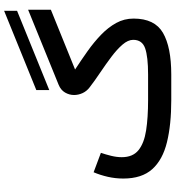

<svg xmlns="http://www.w3.org/2000/svg" viewBox="20 -866 846 926"><g transform="rotate(-90 443.0 -403.0)"><path d="M471.7 -588.4V-650.9L854 -806.2V-743.7ZM546.4 0H422.9Q304.7 0 220 -20.8Q135.3 -41.5 90.1 -91.8Q44.9 -142.1 44.9 -231.4Q44.9 -269.5 53.2 -305.9Q61.5 -342.3 75.2 -374.5L168.9 -339.4Q161.1 -316.9 154.5 -290Q147.9 -263.2 147.9 -238.8Q147.9 -185.5 181.6 -158.2Q215.3 -130.9 277.1 -121.3Q338.9 -111.8 422.9 -111.8H545.9Q633.3 -111.8 673.6 -126.2Q713.9 -140.6 713.9 -183.6Q713.9 -208.5 690.7 -235.4Q667.5 -262.2 631.3 -289.3Q595.2 -316.4 555.9 -342.8Q516.6 -369.1 484.4 -394Q466.3 -407.7 457 -427.7Q447.8 -447.8 447.8 -468.8Q447.8 -491.7 459.7 -512.2Q471.7 -532.7 496.6 -543L858.9 -690.4V-580.6L570.8 -463.9Q615.7 -434.6 659.4 -403.6Q703.1 -372.6 738.5 -338.4Q773.9 -304.2 795.2 -265.6Q816.4 -227.1 816.4 -181.6Q816.4 -80.1 747.6 -40Q678.7 0 546.4 0Z"/></g></svg>

Font: Vazirmatn UI FD Medium
Style: Regular
Weight: 500
Designer: Saber Rastikerdar
Foundry: Saber Rastikerdar
Version: Version 33.003